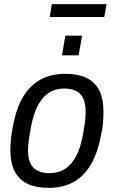

<svg xmlns="http://www.w3.org/2000/svg" viewBox="-20 -894 549 926"><path d="M215 12Q154 12 113 -7.5Q72 -27 51 -67.5Q30 -108 30 -171Q30 -197 33 -225.5Q36 -254 42 -284Q58 -371 91.5 -427Q125 -483 176 -510.5Q227 -538 294 -538Q355 -538 396.5 -518.5Q438 -499 458.5 -458.5Q479 -418 479 -354Q479 -328 476.5 -299.5Q474 -271 467 -242Q451 -155 417.5 -99Q384 -43 333.5 -15.5Q283 12 215 12ZM219 -59Q262 -59 294.5 -80Q327 -101 348.5 -143.5Q370 -186 381 -249Q386 -277 388.5 -296Q391 -315 392 -329Q393 -343 393 -355Q393 -394 381.5 -419Q370 -444 347 -455.5Q324 -467 290 -467Q247 -467 215.5 -446.5Q184 -426 162.5 -385Q141 -344 129 -280Q124 -252 121 -232Q118 -212 116.5 -197.5Q115 -183 115 -170Q115 -131 126.5 -106.5Q138 -82 161.5 -70.5Q185 -59 219 -59ZM279 -627 295 -722H376L359 -627ZM220 -812 230 -874H494L483 -812Z"/></svg>

Font: Archivo SemiCondensed
Style: Italic
Weight: 400
Width: 4
Italic angle: -10°
Designer: Hector Gatti
Foundry: Omnibus-Type
Version: Version 2.001